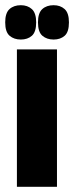

<svg xmlns="http://www.w3.org/2000/svg" viewBox="-46 -718 285 738"><path d="M19 0V-528H173V0ZM160 -566Q134 -566 117 -580.5Q100 -595 100 -632Q100 -668 116.5 -683Q133 -698 160 -698Q186 -698 202.5 -683Q219 -668 219 -632Q219 -595 202.5 -580.5Q186 -566 160 -566ZM34 -566Q8 -566 -9 -580.5Q-26 -595 -26 -632Q-26 -668 -9.5 -683Q7 -698 34 -698Q60 -698 76.5 -683Q93 -668 93 -632Q93 -595 76.5 -580.5Q60 -566 34 -566Z"/></svg>

Font: Bricolage Grotesque 96pt ExtraBold Condensed
Style: Regular
Weight: 800
Width: 3
Version: Version 1.001;gftools[0.9.33.dev8+g029e19f]